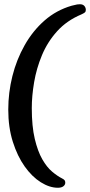

<svg xmlns="http://www.w3.org/2000/svg" viewBox="-20 -716 425 906"><path d="M318 -689Q246 -668 190.5 -619.5Q135 -571 96.5 -503Q58 -435 38.5 -357Q19 -279 19 -199Q19 -115 40.5 -47Q62 21 96.5 69.5Q131 118 172.5 144Q214 170 253 170Q270 170 279 163Q288 156 288 146Q288 140 285.5 135.5Q283 131 273 126Q251 115 226 94Q201 73 179.5 35.5Q158 -2 144 -61Q130 -120 130 -206Q130 -263 141 -328Q152 -393 178 -455.5Q204 -518 249.5 -568.5Q295 -619 364 -648Q375 -653 380 -657Q385 -661 385 -669Q385 -680 378 -688Q371 -696 357 -696Q351 -696 344 -695Q337 -694 318 -689Z"/></svg>

Font: Alkatra Medium
Style: Regular
Weight: 500
Designer: Suman Bhandary
Version: Version 1.100;gftools[0.9.22]